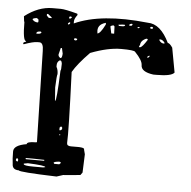

<svg xmlns="http://www.w3.org/2000/svg" viewBox="-50 -708 778 784"><g transform="rotate(5 339.0 -316.0)"><path d="M526.4 -632.8Q579.1 -632.8 615.2 -557.6Q623 -557.6 634.8 -540L653.3 -439.5Q641.6 -423.8 581.1 -423.8H567.4Q516.6 -430.7 516.6 -458Q516.6 -477.5 485.4 -509.8Q481.4 -516.6 427.7 -516.6Q374 -516.6 302.7 -489.3Q253.9 -439.5 234.4 -405.3Q244.1 -159.2 241.2 -114.3Q241.2 -102.5 257.8 -102.5H291Q312.5 -101.6 312.5 -95.7V-93.8L317.4 -75.2L314.5 0L306.6 10.7L243.2 16.6H237.3L210 25.4Q54.7 20.5 54.7 13.7Q27.3 13.7 27.3 -10.7Q24.4 -29.3 24.4 -61.5Q24.4 -86.9 77.1 -95.7Q77.1 -106.4 113.3 -106.4L118.2 -107.4V-109.4L109.4 -480.5Q109.4 -514.6 92.8 -514.6H84Q67.4 -514.6 29.3 -501L27.3 -502.9V-505.9Q27.3 -508.8 38.1 -512.7V-514.6Q24.4 -514.6 24.4 -591.8Q22.5 -591.8 20.5 -615.2Q76.2 -658.2 133.8 -658.2H168Q185.5 -658.2 236.3 -644.5L238.3 -639.6Q225.6 -623 225.6 -612.3V-603.5Q335 -653.3 526.4 -632.8ZM170.9 -427.7V-420.9Q177.7 -409.2 177.7 -391.6Q174.8 -385.7 172.9 -336.9L176.8 -282.2H177.7Q183.6 -282.2 188.5 -407.2Q191.4 -407.2 191.4 -435.5Q189.5 -448.2 184.6 -448.2H181.6Q170.9 -441.4 170.9 -427.7ZM72.3 -15.6V-13.7Q72.3 -6.8 111.3 -6.8H152.3L161.1 -8.8Q161.1 -15.6 88.9 -18.6ZM325.2 -574.2V-571.3Q336.9 -571.3 356.4 -610.4V-617.2H355.5Q319.3 -607.4 325.2 -574.2ZM499 -530.3H504.9Q513.7 -533.2 532.2 -562.5V-564.5Q532.2 -567.4 526.4 -567.4Q502.9 -557.6 502.9 -538.1Q500 -538.1 499 -530.3ZM181.6 -499 174.8 -471.7Q174.8 -462.9 183.6 -458H184.6Q190.4 -458 191.4 -476.6L186.5 -499ZM376 -603.5 381.8 -576.2H393.6L392.6 -605.5L389.6 -609.4H385.7Q376 -607.4 376 -603.5ZM77.1 -36.1 79.1 -34.2H154.3V-38.1L107.4 -39.1H80.1ZM56.6 -605.5Q64.5 -594.7 79.1 -594.7L81.1 -596.7V-606.4L74.2 -612.3Q56.6 -610.4 56.6 -605.5ZM193.4 -29.3 196.3 -25.4H216.8L222.7 -31.2Q222.7 -35.2 215.8 -36.1Q193.4 -34.2 193.4 -29.3ZM580.1 -569.3V-565.4Q587.9 -553.7 598.6 -553.7H601.6V-557.6Q592.8 -569.3 583 -569.3ZM113.3 -632.8V-626L122.1 -617.2H133.8V-620.1L118.2 -632.8ZM77.1 -551.8V-548.8H82Q95.7 -548.8 97.7 -555.7L94.7 -558.6H92.8Q79.1 -558.6 77.1 -551.8ZM408.2 -614.3V-612.3L411.1 -609.4H424.8Q433.6 -609.4 435.5 -614.3L433.6 -616.2H424.8ZM205.1 -174.8V-164.1H210L215.8 -168.9V-175.8L211.9 -179.7H210ZM43 -36.1 39.1 -31.2V-25.4L43 -22.5H47.9V-31.2ZM232.4 -542V-538.1L236.3 -535.2H241.2L245.1 -538.1V-542L238.3 -543.9ZM452.1 -617.2V-614.3H460.9L465.8 -619.1L462.9 -623Q452.1 -621.1 452.1 -617.2ZM538.1 -614.3V-612.3L541 -609.4H546.9L549.8 -612.3V-614.3L546.9 -617.2H541ZM205.1 -628.9V-622.1H210.9L215.8 -627V-628.9L210.9 -630.9ZM202.1 -601.6V-599.6L205.1 -596.7L210.9 -601.6V-606.4H207ZM537.1 -494.1V-490.2H540L545.9 -496.1V-499H543.9Q537.1 -496.1 537.1 -494.1ZM486.3 -609.4V-607.4H492.2L495.1 -610.4V-612.3H490.2ZM207 -148.4V-143.6H210V-148.4Z"/></g></svg>

Font: Love Ya Like A Sister
Style: Regular
Weight: 400
Designer: Kimberly Geswein
Foundry: Kimberly Geswein
Version: Version 1.002 2007